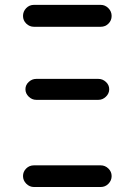

<svg xmlns="http://www.w3.org/2000/svg" viewBox="-20 -750 540 770"><path d="M116.2 0Q98.6 0 85.4 -13.2Q72.3 -26.4 72.3 -43.9Q72.3 -61.5 85 -74.2Q97.7 -86.9 116.2 -86.9H383.8Q401.4 -86.9 414.6 -74.2Q427.7 -61.5 427.7 -43.9Q427.7 -26.4 415 -13.2Q402.3 0 383.8 0ZM375 -433.6Q391.6 -433.6 404.8 -421.4Q418 -409.2 418 -392.1Q418 -375 404.8 -362.3Q391.6 -349.6 375 -349.6H125Q108.4 -349.6 95.2 -362.3Q82 -375 82 -392.1Q82 -409.2 95.2 -421.4Q108.4 -433.6 125 -433.6ZM116.2 -642.6Q98.6 -642.6 85.4 -655.3Q72.3 -668 72.3 -686Q72.3 -704.1 85 -717.3Q97.7 -730.5 116.2 -730.5H383.8Q401.4 -730.5 414.6 -717.3Q427.7 -704.1 427.7 -686Q427.7 -668 415 -655.3Q402.3 -642.6 383.8 -642.6Z"/></svg>

Font: Rounded Mgen+ 1mn medium
Style: Regular
Weight: 500
Designer: [Source Han Sans]
Ryoko NISHIZUKA  (kana & ideographs); Paul D. Hunt (Latin, Greek & Cyrillic); Wenlong ZHANG  (bopomofo
Version: Version 1.059.20150602